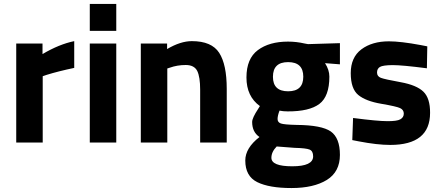

<svg xmlns="http://www.w3.org/2000/svg" viewBox="-20 -720 2228 970"><path d="M62 0V-500H194.8V-446.8Q278.8 -496.6 355 -512.2V-377Q273.9 -359.9 215.8 -341.8L195.8 -335V0Z M433.6 -564V-700.2H567.4V-564ZM433.6 0V-500H567.4V0Z M825.2 0H691.4V-500H824.2V-472.2Q892.1 -512.2 949.2 -512.2Q1049.3 -512.2 1087.4 -453.1Q1125.5 -394 1125.5 -271V0H991.2V-267.1Q991.2 -331.1 976.6 -361.3Q961.4 -391.6 918.5 -391.6Q875.5 -391.6 837.4 -377.9L825.2 -374Z M1358.9 -332Q1358.9 -258.8 1435.5 -258.8Q1512.2 -258.8 1512.2 -332.5Q1512.2 -406.2 1435.5 -406.2Q1358.9 -406.2 1358.9 -332ZM1351.1 77.1Q1351.1 120.1 1456.5 120.1Q1562 120.1 1562 69.8Q1562 43 1543.9 35.6Q1525.9 28.3 1468.3 26.9L1377.9 20Q1351.1 47.4 1351.1 77.1ZM1219.2 90.8Q1219.2 27.8 1291 -27.8Q1253.9 -52.7 1253.9 -104Q1253.9 -124 1284.2 -169.9L1293 -184.1Q1225.1 -232.9 1225.1 -328.6Q1225.1 -423.8 1282.7 -466.8Q1340.3 -509.8 1435.1 -509.8Q1478 -509.8 1520 -500L1536.1 -497.1L1697.3 -502V-395L1622.1 -400.9Q1644 -366.7 1644 -333Q1644 -232.9 1593.3 -194.8Q1542.5 -156.7 1433.1 -157.2Q1410.2 -157.2 1392.1 -161.1Q1382.3 -135.3 1382.3 -118.7Q1382.3 -102.1 1398.9 -96.2Q1415.5 -90.3 1479 -88.9Q1605 -87.9 1651.4 -55.7Q1697.3 -22.9 1697.3 62.5Q1697.3 147.9 1631.3 189Q1564.9 230 1452.6 230Q1340.3 230 1279.8 200.2Q1219.2 170.4 1219.2 90.8Z M1963.4 -391.1Q1914.1 -390.6 1899.4 -381.8Q1884.8 -373 1884.8 -353.5Q1884.8 -334 1904.3 -326.7Q1923.8 -319.3 2004.4 -304.7Q2085 -290 2119.1 -256.8Q2153.3 -223.6 2152.8 -149.9Q2152.8 12.2 1951.7 12.2Q1885.7 12.2 1792 -5.9L1759.8 -12.2L1763.7 -124Q1887.7 -107.9 1936.5 -107.9Q1985.4 -107.4 2002.4 -117.2Q2020 -127 2020 -146Q2020 -165 2001.5 -173.8Q1982.9 -182.6 1905.3 -195.8Q1828.1 -209 1790 -240.2Q1752 -271.5 1752 -350.6Q1752 -430.2 1805.7 -470.7Q1859.9 -511.2 1944.8 -511.2Q2003.9 -511.2 2106 -492.2L2138.7 -485.8L2136.7 -375Q2012.7 -391.1 1963.4 -391.1Z"/></svg>

Font: TitilliumWeb-Bold
Style: Bold
Weight: 700
Version: Version 1.001;PS 57.000;hotconv 1.0.70;makeotf.lib2.5.55311